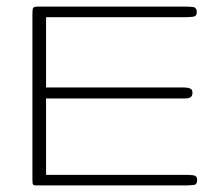

<svg xmlns="http://www.w3.org/2000/svg" viewBox="-20 -564 676 584"><path d="M91.3 0Q82 0 80.3 -2.9Q78.6 -5.9 78.6 -17.1V-521Q78.6 -535.2 80.6 -539.6Q82.5 -543.9 96.7 -543.9H542.5Q556.6 -543.9 567.6 -542.5Q578.6 -541 578.6 -526.9Q578.6 -514.6 567.6 -513.2Q556.6 -511.7 542.5 -511.7H120.1V-297.9H540Q550.8 -297.9 558.1 -294.9Q565.4 -292 565.4 -282.2Q565.4 -271.5 559.3 -268.1Q553.2 -264.6 543.5 -264.6H120.1V-32.2H543.5Q557.6 -32.2 568.6 -30.8Q579.6 -29.3 579.6 -17.1Q579.6 -2.9 570.6 -1.7Q561.5 -0.5 547.4 0Z"/></svg>

Font: Gruppo
Style: Regular
Weight: 400
Designer: Vernon Adams
Foundry: Vernon Adams
Version: Version 1.001; ttfautohint (v1.8.4.7-5d5b);gftools[0.9.28]